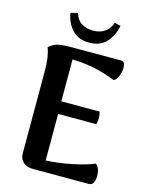

<svg xmlns="http://www.w3.org/2000/svg" viewBox="-130 -968 812 1049"><g transform="rotate(15 276.0 -443.5)"><path d="M510 -54Q510 -31 502 -15.5Q494 0 478 0H160Q127 0 106 -18Q85 -36 85 -67V-538Q85 -614 66 -664Q90 -684 114.5 -690.5Q139 -697 185 -697H475Q486 -697 491 -687Q496 -677 496 -661Q496 -638 486 -614Q476 -590 461 -583Q343 -631 215 -634V-397H432Q437 -379 437 -363Q437 -344 432 -326H216V-63Q282 -65 362 -81.5Q442 -98 485 -117Q497 -110 503.5 -92Q510 -74 510 -54ZM278 -746Q217 -746 182 -783.5Q147 -821 138 -877L178 -887Q189 -849 216.5 -832Q244 -815 283 -815Q320 -815 347 -833Q374 -851 386 -887Q412 -881 421 -879Q408 -819 373.5 -782.5Q339 -746 278 -746Z"/></g></svg>

Font: Arima Madurai Black
Style: Regular
Weight: 900
Designer: Joana Correia and Natanael Gama
Foundry: NDISCOVER
Version: Version 1.019